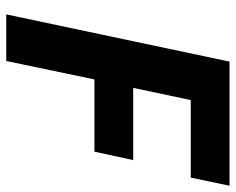

<svg xmlns="http://www.w3.org/2000/svg" viewBox="-90 -664 754 614"><g transform="rotate(90 287.0 -357.0)"><path d="M26 0H175L234 -282H465L492 -406H261L300 -590H548L574 -714H177Z"/></g></svg>

Font: Noto Sans
Style: Bold Italic
Weight: 700
Italic angle: -12°
Designer: Monotype Design Team
Foundry: Monotype Imaging Inc.
Version: Version 2.013